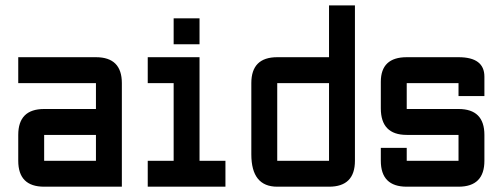

<svg xmlns="http://www.w3.org/2000/svg" viewBox="-20 -704 1895 724"><path d="M439.5 0H146.5Q48.8 0 48.8 -97.7V-195.3Q48.8 -293 146.5 -293H341.8V-390.6H48.8V-488.3H341.8Q439.5 -488.3 439.5 -390.6ZM146.5 -97.7H341.8V-195.3H146.5Z M634.8 -537.1V-634.8H732.4V-537.1ZM537.1 0V-97.7H634.8V-390.6H537.1V-488.3H732.4V-97.7H830.1V0Z M1318.4 -97.7Q1318.4 0 1220.7 0H1025.4Q927.7 0 927.7 -122.1V-390.6Q927.7 -488.3 1025.4 -488.3H1220.7V-683.6H1318.4ZM1025.4 -97.7H1220.7V-390.6H1025.4Z M1416 -146.5H1513.7V-97.7H1709V-195.3H1513.7Q1416 -195.3 1416 -295.4V-395.5Q1416 -488.3 1513.7 -488.3H1709Q1806.6 -488.3 1806.6 -415V-341.8H1709V-390.6H1513.7V-293H1709Q1806.6 -293 1806.6 -195.3V-97.7Q1806.6 0 1709 0H1513.7Q1416 0 1416 -97.7Z"/></svg>

Font: BabelStone Runic Staveless Rule
Style: Regular
Weight: 400
Designer: Andrew West
Foundry: BabelStone
Version: Version 3.002 March 14, 2022